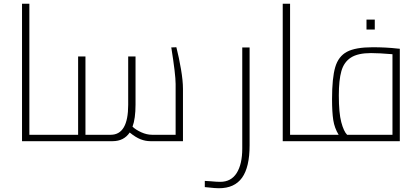

<svg xmlns="http://www.w3.org/2000/svg" viewBox="-20 -750 2211 1020"><path d="M227 -34V0H97V-730H136V-34Z M952 -278V0H779Q753 0 727 -10Q701 -20 669 -46Q638 0 578 0H227V-34H395V-450H434V-34H568Q661 -34 661 -193V-450H700V-194Q700 -120 684 -77Q702 -60 731 -47Q760 -34 788 -34H913V-304Q913 -354 890 -498L917 -499Q931 -444 941.5 -382.5Q952 -321 952 -278Z M1089 246 1068 244V211L1100 213Q1130 216 1150 216Q1208 216 1237.5 169Q1267 122 1267 39V-498H1306V22Q1306 138 1266 194Q1226 250 1143 250Q1123 250 1089 246Z M1612 -34V0H1482V-730H1521V-34Z M1612 0ZM2104 -491V0H1612V-34H1779Q1757 -70 1750.5 -112Q1744 -154 1744 -223Q1744 -336 1761 -393.5Q1778 -451 1823.5 -475Q1869 -499 1960 -499Q2031 -499 2092 -492ZM2065 -462Q1993 -468 1951 -468Q1881 -468 1844 -444Q1807 -420 1793.5 -372Q1780 -324 1780 -243Q1780 -150 1793 -101Q1806 -52 1824 -34H2065ZM1927 -646H1971V-593H1927Z"/></svg>

Font: Cairo ExtraLight
Style: Regular
Weight: 250
Designer: Mohamed Gaber, the designers of Titillium
Foundry: Kief Type Foundry
Version: Version 2.009; ttfautohint (v1.5.33-1714) -l 8 -r 50 -G 200 